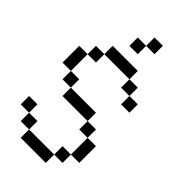

<svg xmlns="http://www.w3.org/2000/svg" viewBox="-343 -1260 1353 1353"><g transform="rotate(45 333.5 -583.5)"><path d="M0 -166.7V-250H83.3V-166.7ZM0 -583.3V-750H83.3V-583.3ZM166.7 -166.7V-83.3H83.3V-166.7ZM166.7 -83.3H416.7V0H166.7ZM166.7 -416.7V-500H416.7V-416.7ZM166.7 -583.3V-500H83.3V-583.3ZM166.7 -833.3V-750H83.3V-833.3ZM166.7 -916.7H416.7V-833.3H166.7ZM333.3 -1000H250V-1083.3H333.3ZM333.3 -1083.3V-1166.7H416.7V-1083.3ZM500 -166.7V-83.3H416.7V-166.7ZM500 -416.7V-333.3H416.7V-416.7ZM500 -333.3H583.3V-166.7H500ZM500 -833.3V-750H416.7V-833.3ZM500 -750H583.3V-666.7H500Z"/></g></svg>

Font: Galmuri11 Regular
Style: Regular
Weight: 400
Designer: Minseo Lee (Quiple)
Version: Version 2.356;hotconv 1.1.0;makeotfexe 2.6.0 DEVELOPMENT